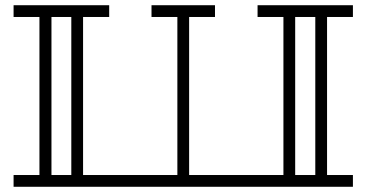

<svg xmlns="http://www.w3.org/2000/svg" viewBox="-20 -715 1403 735"><path d="M1232 -650V-45H1331V0H32V-45H131V-650H32V-695H398V-650H298V-45H659V-650H560V-695H803V-650H704V-45H1065V-650H966V-695H1331V-650ZM253 -650H177V-45H253ZM1187 -650H1110V-45H1187Z"/></svg>

Font: Geostar
Style: Regular
Weight: 400
Designer: Joe Prince
Foundry: Joe Prince
Version: Version 1.002